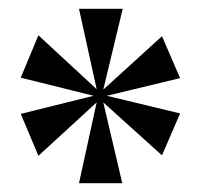

<svg xmlns="http://www.w3.org/2000/svg" viewBox="-20 -780 450 435"><path d="M159 -365H257L214 -548L347 -428L388 -523L222 -563L388 -603L347 -698L214 -577L258 -760H159L199 -578L67 -700L27 -604L192 -563L27 -522L67 -427L199 -548Z"/></svg>

Font: Noto Serif Display Condensed Extra
Style: Regular
Weight: 800
Width: 3
Designer: Monotype Design Team
Foundry: Monotype Imaging Inc.
Version: Version 1.900